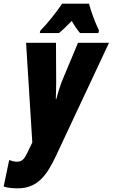

<svg xmlns="http://www.w3.org/2000/svg" viewBox="-80 -786 614 1046"><path d="M137 -606H241C259 -620 282 -642 311 -672C327 -644 342 -622 356 -606H456L459 -620C439 -662 414 -727 405 -766H259C221 -712 182 -662 139 -618ZM17 240C128 240 178 163 226 61L514 -553H345L256 -340C249 -322 235 -279 227 -247H224C225 -276 226 -307 226 -337L225 -553H62L96 -10L66 52C52 80 40 95 12 95C1 95 -13 92 -30 86L-60 230C-40 237 -16 240 17 240Z"/></svg>

Font: Noto Sans UI Condensed Black
Style: Italic
Weight: 900
Width: 3
Italic angle: -192°
Designer: Monotype Design Team
Foundry: Monotype Imaging Inc.
Version: Version 1.901